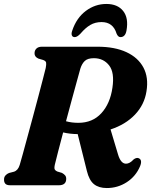

<svg xmlns="http://www.w3.org/2000/svg" viewBox="-20 -936 763 970"><path d="M688 -97Q666.5 -45.5 620.8 -15.8Q575 14 519.5 14Q479 14 454.8 -5.5Q430.5 -25 419 -72L372.5 -258.5Q332 -259 299 -267Q284.5 -212 273 -167.8Q261.5 -123.5 257 -104Q253 -85.5 257 -79.2Q261 -73 269.5 -69.5L293 -62.5Q303 -57 308.8 -50.2Q314.5 -43.5 314.5 -32.5Q314.5 0 277 0H32.5Q13.5 0 6.8 -8Q0 -16 0.5 -28.5Q0 -41 7.5 -49.5Q15 -58 25.5 -62L50.5 -68.5Q71 -75 79.5 -102.5Q84.5 -119 94.8 -156.5Q105 -194 118.5 -243.5Q132 -293 146.5 -346.8Q161 -400.5 174.2 -450.5Q187.5 -500.5 197.2 -538.2Q207 -576 211 -592.5Q214.5 -611 213 -619.5Q211.5 -628 198 -633L174 -640Q154 -649 154.5 -667Q154.5 -681.5 164.2 -690.8Q174 -700 192 -700H473Q559.5 -700 618.8 -672.5Q678 -645 704.8 -594.5Q731.5 -544 720 -474.5Q709.5 -407 662 -357Q614.5 -307 538.5 -282L575.5 -158.5Q589.5 -109 616.5 -109Q635.5 -109 655 -130.5Q660 -134.5 666.8 -137Q673.5 -139.5 680 -137Q700.5 -129 688 -97ZM386 -589.5Q381 -571.5 369.5 -529.8Q358 -488 343.2 -433.8Q328.5 -379.5 313.5 -323.5Q341.5 -315.5 376 -315.5Q447.5 -315.5 492 -364Q536.5 -412.5 548 -493Q559.5 -570 531 -606Q502.5 -642 454.5 -642Q423 -642 408.5 -628.2Q394 -614.5 386 -589.5ZM493 -824.5Q461 -824.5 436 -809.8Q411 -795 386.5 -766Q370 -748.5 357.5 -748.5Q346.5 -748.5 343 -757.5Q339.5 -766.5 345 -781.5Q366.5 -845.5 413.5 -880.8Q460.5 -916 517.5 -916Q574 -916 602.2 -880.5Q630.5 -845 619 -781.5Q613 -748.5 588.5 -748.5Q576.5 -748.5 569 -766Q551.5 -824.5 493 -824.5Z"/></svg>

Font: Fraunces 72pt S050
Style: Bold Italic
Weight: 700
Italic angle: -16°
Version: Version 1.000; ttfautohint (v1.8.3)